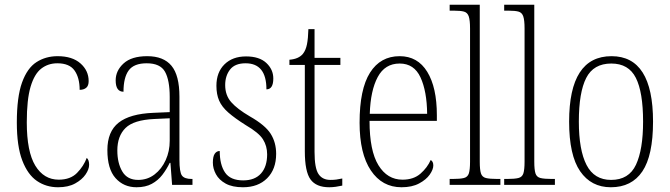

<svg xmlns="http://www.w3.org/2000/svg" viewBox="-20 -780 2826 810"><path d="M225 10Q175 10 136 -16.5Q97 -43 74 -103Q51 -163 51 -263Q51 -371 73 -432Q95 -493 134 -518Q173 -543 223 -543Q285 -543 319.5 -512.5Q354 -482 354 -438Q354 -418 343.5 -409.5Q333 -401 316 -401Q316 -452 294.5 -482.5Q273 -513 222 -513Q183 -513 154 -490.5Q125 -468 109 -414Q93 -360 93 -264Q93 -140 129 -81Q165 -22 228 -22Q277 -22 305 -50.5Q333 -79 346 -114Q356 -105 356 -85Q356 -66 341 -44Q326 -22 297 -6Q268 10 225 10Z M556 10Q502 10 467.5 -28.5Q433 -67 433 -147Q433 -225 480.5 -262.5Q528 -300 627 -304L696 -307V-371Q696 -442 676 -477.5Q656 -513 599 -513Q545 -513 523 -483Q501 -453 501 -393Q468 -393 468 -441Q468 -482 501.5 -512.5Q535 -543 601 -543Q670 -543 703.5 -502.5Q737 -462 737 -372V-107Q737 -54 747.5 -39.5Q758 -25 789 -25H792V0H706L699 -93H696Q683 -66 665 -42.5Q647 -19 620.5 -4.5Q594 10 556 10ZM563 -21Q602 -21 632 -44Q662 -67 679 -104.5Q696 -142 696 -186V-281L631 -278Q544 -274 509.5 -240Q475 -206 475 -145Q475 -92 496 -56.5Q517 -21 563 -21Z M1005 10Q960 10 932 -5.5Q904 -21 891 -45Q878 -69 878 -94Q878 -120 886 -131.5Q894 -143 907 -143Q907 -85 929.5 -52Q952 -19 1006 -19Q1055 -19 1081 -48Q1107 -77 1107 -129Q1107 -164 1089.5 -192Q1072 -220 1017 -252Q971 -281 943.5 -305Q916 -329 904.5 -355.5Q893 -382 893 -418Q893 -475 927 -508.5Q961 -542 1018 -542Q1074 -542 1103.5 -514.5Q1133 -487 1133 -449Q1133 -403 1104 -403Q1104 -513 1016 -513Q971 -513 950.5 -486.5Q930 -460 930 -421Q930 -378 955.5 -349Q981 -320 1034 -289Q1099 -252 1122 -215.5Q1145 -179 1145 -131Q1145 -66 1107 -28Q1069 10 1005 10Z M1369 10Q1314 10 1290 -23Q1266 -56 1266 -142V-506H1201V-528Q1240 -531 1258 -553Q1270 -568 1275 -593Q1280 -618 1281 -657H1307V-536H1416V-506H1307V-139Q1307 -71 1323.5 -46Q1340 -21 1374 -21Q1388 -21 1399 -22.5Q1410 -24 1424 -27V3Q1411 6 1396.5 8Q1382 10 1369 10Z M1674 10Q1592 10 1544.5 -61Q1497 -132 1497 -262Q1497 -404 1541 -473.5Q1585 -543 1666 -543Q1742 -543 1782.5 -477Q1823 -411 1823 -294V-270H1539Q1539 -144 1576.5 -83Q1614 -22 1678 -22Q1725 -22 1754 -47.5Q1783 -73 1797 -105Q1808 -99 1808 -82Q1808 -65 1793 -43.5Q1778 -22 1748 -6Q1718 10 1674 10ZM1782 -300Q1781 -395 1754 -453.5Q1727 -512 1666 -512Q1604 -512 1573.5 -455Q1543 -398 1540 -300Z M1877 0V-25H1888Q1921 -25 1937 -29Q1953 -33 1958 -48.5Q1963 -64 1963 -98V-660Q1963 -695 1957.5 -711Q1952 -727 1937.5 -731Q1923 -735 1896 -735H1877V-760H2004V-98Q2004 -64 2009 -48.5Q2014 -33 2030 -29Q2046 -25 2079 -25H2091V0Z M2107 0V-25H2118Q2151 -25 2167 -29Q2183 -33 2188 -48.5Q2193 -64 2193 -98V-660Q2193 -695 2187.5 -711Q2182 -727 2167.5 -731Q2153 -735 2126 -735H2107V-760H2234V-98Q2234 -64 2239 -48.5Q2244 -33 2260 -29Q2276 -25 2309 -25H2321V0Z M2557 10Q2474 10 2427.5 -57.5Q2381 -125 2381 -267Q2381 -543 2560 -543Q2735 -543 2735 -267Q2735 -124 2690 -57Q2645 10 2557 10ZM2558 -21Q2633 -21 2663 -85Q2693 -149 2693 -267Q2693 -391 2662.5 -451.5Q2632 -512 2559 -512Q2484 -512 2453 -451Q2422 -390 2422 -267Q2422 -147 2454.5 -84Q2487 -21 2558 -21Z"/></svg>

Font: Noto Serif Ethiopic Condensed ExtraLight
Style: Regular
Weight: 200
Width: 3
Designer: Monotype Design Team
Foundry: Monotype Imaging Inc.
Version: Version 2.102; ttfautohint (v1.8.4.7-5d5b)